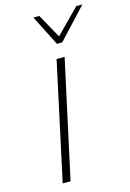

<svg xmlns="http://www.w3.org/2000/svg" viewBox="-134 -972 705 1038"><g transform="rotate(-15 218.0 -453.5)"><path d="M83 0 225 -658H270L127 0ZM248 -737 259 -762 402 -907H436L278 -737ZM248 -737 162 -907H195L275 -763L278 -737Z"/></g></svg>

Font: Ysabeau ExtraLight
Style: Italic
Weight: 250
Italic angle: -12°
Version: Version 2.000;gftools[0.9.27.dev2+g8671c4b]